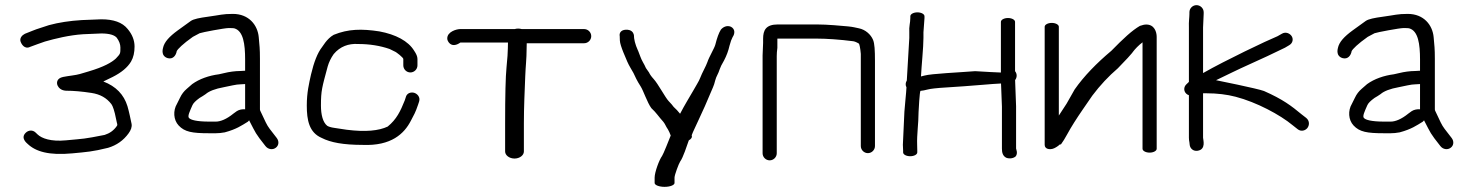

<svg xmlns="http://www.w3.org/2000/svg" viewBox="-20 -578 5717 746"><path d="M433.4 -431.7C442.9 -418.9 447.8 -405.9 447.8 -393.6C447.8 -369.3 448.2 -369.8 430.2 -350.6C414.4 -335.8 384.3 -318.2 323.7 -300.3C312.9 -297.1 301.8 -293.8 290.2 -290.4C273.4 -285.5 249 -283.8 225.1 -279C199.1 -273.7 199.4 -255 203.8 -245.6C207.5 -237.6 216.7 -226.8 235.4 -225.6L236.3 -225.5H237.2C265.4 -225.5 298.2 -222.7 335.6 -216.9C369.1 -211.7 394.1 -197.8 412.8 -173.4C418.1 -166.5 425.2 -146.7 431 -115.5C435.1 -93.3 438.3 -93.9 433.3 -87.6L433.1 -87.3L432.9 -87C421.7 -71.1 406.2 -60 386.6 -53.8C303.6 -37.4 309.5 -39.7 235.7 -32.7C177.8 -27.2 142.3 -40.2 126.1 -55.6L118.1 -63.2C106.8 -74 90.4 -72.6 79.8 -62C58.9 -41.3 84.1 -22 87.5 -18.8C118.7 10.9 169.9 26.4 260.6 17.9C317 12.5 339.3 11.4 400 -3.7C433 -13.5 459.8 -32.5 479.6 -59.9C488.4 -72.1 493.7 -84.7 491.1 -97.4C486.5 -118.9 482.2 -141.3 475.3 -165.2C461.3 -210.7 430.6 -242.6 381.5 -261.4C391.8 -266 404.4 -272.2 418.3 -279.3C451.4 -296.1 475.5 -315.7 489.2 -338.9C498.6 -354.9 502.8 -374.5 502.8 -397.3C502.8 -421.7 493.5 -444.6 476.1 -465.3C455.1 -491.5 420.6 -503 373.7 -503H373.2L297.9 -500C251.5 -497.2 208.2 -490.7 170.2 -480.3C159 -476.4 148 -472.7 137.2 -469.5C113.4 -462.3 99 -455.1 77.9 -447.2L77.3 -447L76.7 -446.7C66.1 -441.4 54.9 -430.1 60.3 -415.3C62.7 -408.6 74.7 -384.5 97.6 -396.1L126.7 -406.8C135.3 -410.1 144.4 -413.3 154.6 -416.6C194.5 -428 248.8 -441.5 303.2 -445L374.2 -448C406.8 -447.8 424.5 -441.5 433.4 -431.7Z M900.3 -146.3 900 -146.1 888.1 -137.5 887.7 -137.2C859.5 -114.2 836 -105.5 818.3 -105.5H793.1C743.1 -105.5 720.9 -112.4 714.9 -119.2L714.6 -119.5L714.3 -119.8C707.9 -126.2 717.4 -145.8 727.6 -169.1C731.1 -177.2 740 -186.3 755.7 -197.6C762.6 -201.5 772.2 -207.4 778.9 -212.2L779.4 -212.6L779.9 -213C792.5 -223.7 815.3 -233.1 850.5 -239.4C872.2 -243.2 896.3 -250.5 916.3 -250.5H917L932.4 -251.4V-153.3C921.6 -154.3 909.3 -152.1 900.3 -146.3ZM949.9 -106.7C974.6 -59.7 970.4 -62.4 1011 -11C1021.8 3.3 1039.9 5 1051.5 -3.9C1063.1 -12.2 1065.6 -28.7 1055 -42.2C1042.3 -58.4 1039.4 -62.7 1027.9 -77.3C1016.5 -91.7 1008.3 -111.8 998.9 -131.5L991.4 -147.3C990.5 -149.3 990 -151.2 990 -153.3V-348.9C990 -389.9 988.2 -401.4 985.3 -433.7C981 -480.6 947.1 -524 884.8 -524C844.3 -524 835.8 -519.5 788.2 -513.1C755.3 -508.7 732.6 -504.2 721.6 -496.7C704.9 -484.9 687.4 -471.9 670.2 -459.6C638.3 -436.2 618 -414.9 613.3 -391.4C610.9 -382 609.8 -370.3 617.1 -361.2C621.2 -356.2 626.8 -353.3 632.5 -351.9C651.8 -347 663.9 -362.3 666.7 -379.3C670.1 -387 690.6 -407.6 729.2 -434.8C740.8 -441 748.7 -445.1 755.7 -448.9C765.6 -452.7 852.9 -469 868 -469C879.4 -469 888 -468.6 889.5 -468.1L890.2 -467.9C925.5 -458.3 932.4 -406.1 932.4 -347.1V-303.1C932.4 -303.1 929.7 -303 928.7 -303L912.7 -302.1C893.7 -302 870.8 -299 850.2 -293.8L830.7 -289.4C792.2 -284.5 754.5 -271.4 726.7 -251.2C722.3 -247.1 715.2 -240.9 705.6 -232.8C694.5 -223.4 685.7 -211.8 679.5 -198.4C673.9 -186.5 669.8 -178.3 667.7 -174.7C651.8 -148.4 653.7 -112.1 674.2 -90.4C697.5 -65.4 726.8 -60.3 791.7 -60.3H819C829.7 -60.3 840.8 -61.4 852.3 -63.6L853.3 -63.7L854.2 -64C898.5 -76 918.4 -90 942.8 -105L943.4 -105.5L948 -110.4C948.6 -109.1 949.2 -107.9 949.9 -106.7Z M1602 -324V-349C1602 -358.9 1597.1 -369.1 1589.1 -381C1566.2 -418.7 1517.8 -444.1 1454.1 -456C1385.7 -466.6 1332.6 -465.7 1276.5 -442.7C1248.8 -427.1 1232.2 -394.5 1231.3 -395.1C1213.6 -372.4 1199.8 -336.9 1188.3 -288.1C1180.8 -253.6 1172 -218.9 1172 -168C1172 -111 1181.1 -63 1229.9 -42.1C1264.7 -24.2 1314.1 -15.1 1389.7 -15C1500.3 -10.5 1550.4 -58.6 1576.2 -108.5C1588 -130.9 1594.2 -140.8 1604.4 -171.2L1608.3 -183C1614.2 -200.7 1601.2 -213.7 1589.6 -217.3C1578.4 -220.8 1560.3 -217.7 1556.3 -199.1L1552.7 -188.1C1535.8 -145.8 1520.9 -114.4 1486.3 -86.2C1452 -70 1400.5 -64.5 1326.9 -73.9C1315.6 -75.7 1298.7 -78 1280.5 -80.9C1265.6 -82.9 1256.1 -86.1 1251.2 -89.4C1234.5 -102.8 1227 -132.2 1227 -168C1227 -226.8 1231.3 -237.9 1253.2 -319.7C1258 -336.4 1265.7 -352.4 1276.5 -367.8C1301.8 -398 1334.7 -409.1 1370.3 -407.1L1371.1 -407H1371.9C1415.5 -407 1456.4 -400.6 1493.9 -387.6C1499.3 -384.9 1505.5 -381.9 1512.5 -378.4C1520.8 -375.5 1547 -353.9 1547 -349V-324C1547 -309 1559.4 -296.5 1574.5 -296.5C1589.5 -296.5 1602 -309 1602 -324Z M2015.5 10.5V-99C2015.5 -163.2 2018.6 -224.7 2020.8 -281.8C2022.3 -322.3 2026.1 -349.4 2026.1 -387.3C2026.1 -396.2 2026.2 -402.5 2026.6 -410H2249.7C2264.7 -410 2277.2 -422.5 2277.2 -437.5C2277.2 -452.5 2264.7 -465 2249.7 -465H2007.3C2002.5 -466.2 1998.3 -467 1993.6 -467C1988.8 -467 1984.5 -466.4 1979.6 -465H1767.5C1754.6 -465 1717.3 -455 1717.8 -428.3C1717.9 -423.5 1719.7 -418.7 1722.6 -414.6C1740.2 -390 1766.9 -411.8 1768.7 -412.7H1953.7C1953.5 -407.6 1953.2 -398.3 1953.2 -389.9C1953.2 -376.3 1951.5 -351.5 1948 -316C1944.4 -279.6 1942.6 -207.8 1942.6 -99.7V10.5C1942.6 25.5 1959.2 38 1979.1 38C1999 38 2015.5 25.5 2015.5 10.5Z M2562.2 148C2583.3 148 2600.8 141.2 2600.8 133V112C2600.8 101.9 2617.5 57.3 2622.7 49.7C2634.3 34 2648.7 -11.4 2656.3 -32.6C2665.2 -37.6 2670.5 -44.3 2667.5 -52.4C2673.9 -69.9 2680.1 -80 2694.8 -113.1C2712.2 -150.7 2726.4 -181.3 2739.2 -213.1C2747.3 -233.8 2753.5 -242.1 2759.2 -266.5C2763.2 -282.3 2770.5 -289.8 2776.6 -309.7C2778.7 -316.5 2784.3 -328 2793.2 -343C2802.9 -361.5 2810.1 -380.7 2814.5 -400.5C2818.4 -415.4 2822.6 -426.8 2826.6 -434C2835.3 -446.6 2837.5 -464.5 2820.1 -474C2803.7 -481.1 2788.7 -472.3 2780.8 -462.7C2772.7 -449.8 2766 -430.8 2759.4 -404.7C2756.1 -391.1 2734.6 -356.2 2728.3 -336.1C2723.5 -321.9 2707.3 -293.7 2700.7 -275.8C2696.3 -263 2681.2 -240.2 2673.6 -225.9C2660.4 -202.9 2639.6 -169.4 2622.4 -136C2619 -139.8 2612.2 -147.4 2610.2 -150.2L2597.5 -162.6C2593.2 -168.8 2586.7 -176.2 2578 -185.2C2564.9 -198.8 2537.3 -251.9 2519.4 -271.4C2510.3 -281.3 2504.7 -289.7 2501.8 -296.2L2501.6 -296.5L2489.7 -313.5C2486.6 -320.7 2482.1 -329.6 2477.7 -337C2469.9 -350.6 2466.1 -364.1 2458.9 -382L2458.8 -381.6L2458.6 -382C2447.8 -405.7 2442.9 -426.1 2442.9 -443V-442L2442.7 -443C2440.7 -451 2434.2 -463.7 2411 -462.5C2391.9 -461.4 2385.4 -449.1 2387.9 -437.2C2387.9 -433.8 2388.1 -427.8 2388.4 -420.8C2389.2 -399.4 2413.3 -349 2417.3 -338.4C2424 -322.8 2434 -307.5 2441.2 -294.5L2452.2 -271.5C2456.6 -262.7 2462.1 -253.3 2469 -242.6C2479.7 -226.2 2494.9 -179.3 2510.7 -157.9C2530.4 -139.8 2538.5 -125.4 2557.5 -104.5C2565.6 -94.3 2565.9 -88.6 2575.3 -75C2579.5 -68.5 2582 -61.4 2586 -51.4C2579.9 -36 2557.1 21.9 2552.4 28C2541.3 42.9 2523.5 91.3 2523.5 112V133C2523.5 141.2 2541.1 148 2562.2 148Z M2998 17.5V-360.3C2998 -369.9 2998.8 -380.2 3000.3 -391.2L3000.4 -391.8V-424.7C3000.4 -426 3000.4 -425.7 3000.5 -428C3000.5 -428 3001 -428 3002.2 -428H3154.2C3190.3 -428 3242.6 -424.6 3294.9 -417.8C3300.3 -417 3307.8 -414.3 3317.4 -408.4C3319.3 -404.9 3322.6 -392.6 3324.6 -368.6V-10.5C3324.6 4.5 3337.1 17 3352.1 17C3367.1 17 3379.6 4.5 3379.6 -10.5V-341.4C3379.6 -382.7 3378.1 -408.5 3372.3 -422.8C3363.4 -444.5 3342 -463 3317.3 -468L3297.7 -472.2C3292.2 -473.4 3284.7 -474.4 3274.5 -475.5C3249.2 -477.8 3194.4 -483 3154.2 -483H3002.2C2955.6 -483 2945 -460.4 2945 -427.3V-411.3L2943 -362.8V17.5C2943 32.5 2955.5 45 2970.5 45C2985.5 45 2998 32.5 2998 17.5Z M3544.5 -530C3529.5 -530 3517 -523.2 3517 -515V-509C3517 -488.6 3511.3 -476 3513 -451.6V-430.6L3503.3 -265.3C3501.5 -262.3 3499 -256.3 3499 -251C3499 -246.7 3499.4 -244.1 3502 -238.6C3501.3 -219.4 3495 -162.6 3494 -144.3L3488 -14.7L3488.1 -14C3488.7 -4.4 3489 2.7 3489 7V14C3489 22.5 3501.5 29 3516.5 29C3531.5 29 3544 22.5 3544 14V7C3544 1.3 3543.8 -6.1 3543.5 -15.4C3542 -55.8 3548.9 -97.3 3549 -142.5C3549.5 -148.8 3552.8 -224.8 3556.8 -225C3564 -225.5 3573.2 -227.3 3585.5 -230.5C3596 -233.2 3618.9 -236 3658.3 -238.3C3698.3 -240.7 3747.5 -244.3 3805.8 -249.1C3825.8 -251.2 3848.6 -252.3 3869.4 -253.6L3872.9 -163.8V-1C3872.9 14.3 3875.8 28 3889.9 35C3903.3 40 3918.5 36.8 3926.4 29.5C3935.9 17.3 3927.9 1.7 3927.9 -1V-165.2L3924.1 -266.9C3931.2 -275.9 3933.2 -290.2 3923.9 -301.5V-493C3923.9 -501.2 3911.4 -508 3896.4 -508C3881.3 -508 3868.9 -501.2 3868.9 -493V-296.2C3840.3 -297.5 3821.7 -298.1 3768.9 -301.5C3705.7 -296.4 3599.2 -291.9 3572 -284.4C3566.4 -282.9 3563.6 -282.1 3558.4 -281C3560.3 -320.6 3568 -394.1 3568 -431V-452.6L3572 -507.6V-515C3572 -523.2 3559.6 -530 3544.5 -530Z M4039 -474V-15C4039 -8.5 4043.2 1.9 4061.1 1.6C4072.1 1.3 4081.1 -4 4091.1 -11C4093.2 -13.1 4095.2 -14.8 4096.9 -16L4099.8 -17.6L4101.5 -16C4109.9 -27.5 4118 -40.5 4125.8 -55C4142.9 -86.5 4163.5 -118.3 4186.3 -151.6L4224.2 -206.6C4254.2 -246.5 4287.3 -281.9 4323.2 -312.6C4356.8 -346.7 4374.1 -366.3 4379.5 -373.1L4379.7 -373.4L4379.9 -374.1C4391.6 -389.4 4403.3 -401.4 4419.2 -413.6V0C4419.2 8.2 4431.7 15 4446.7 15C4461.7 15 4474.2 8.2 4474.2 0V-435C4474.2 -454 4465.2 -482.7 4433.9 -482.7C4426.7 -482.7 4419.4 -481 4411 -478L4410.4 -477.7L4409.9 -478C4377.5 -459.2 4344.7 -428.2 4298 -380.6C4241 -332.8 4191.7 -282.3 4155.5 -230.5L4124.3 -175.5C4113.5 -159.3 4103.8 -144.4 4094 -129V-474C4094 -482.2 4081.5 -489 4066.5 -489C4051.5 -489 4039 -482.2 4039 -474Z M4601.4 -530.5V-524.5C4601.4 -509.8 4598.4 -495.8 4599.4 -470.2V-260.2C4599.2 -259.9 4598.3 -258.9 4597.3 -257.7C4594.8 -255.3 4592.9 -253.5 4589.7 -250.5C4578.3 -239.8 4579.1 -223.6 4588.9 -214.3C4591.9 -211.5 4594.3 -209.9 4599.4 -208V-42.8C4599.4 -36.8 4600 -31.8 4601.5 -24L4602.3 -16.4C4603.5 -1 4616.6 10.4 4633 7.8C4667.3 2.7 4654.4 -35.6 4654.4 -42.7V-215.5H4669.4C4708.2 -215.5 4746.9 -211 4780.8 -202.1C4861.9 -181.1 4953.6 -132.1 5002.6 -91.3L5021.6 -76.3C5035 -65.3 5051.5 -70.5 5059.5 -80.4C5067.7 -90.6 5069.3 -108.1 5055.3 -119.7L5037.3 -133.7C4997.5 -166.7 4964.6 -192 4891.1 -224.4C4866.6 -233.9 4704.8 -266.4 4704.8 -266.4C4739.3 -282.9 4793.9 -309.9 4830.2 -326C4873.9 -345.4 4936.1 -374.5 4972.6 -392.6L4972.8 -392.7L4989 -402.3C5004.3 -411 5005.5 -427.6 4998.3 -438.1C4991.6 -448 4975.9 -455.7 4961.1 -447.2L4943.7 -437.3C4902.8 -420.6 4740.7 -343.4 4654.4 -294.1V-471.3L4656.8 -524.3V-530.5C4656.8 -545.5 4644 -558 4628.9 -558C4613.9 -558 4601.4 -545.5 4601.4 -530.5Z M5465.3 -146.3 5465 -146.1 5453.1 -137.5 5452.7 -137.2C5424.5 -114.2 5401 -105.5 5383.3 -105.5H5358.1C5308.1 -105.5 5285.9 -112.4 5279.9 -119.2L5279.6 -119.5L5279.3 -119.8C5272.9 -126.2 5282.4 -145.8 5292.6 -169.1C5296.1 -177.2 5305 -186.3 5320.7 -197.6C5327.6 -201.5 5337.2 -207.4 5343.9 -212.2L5344.4 -212.6L5344.9 -213C5357.5 -223.7 5380.3 -233.1 5415.5 -239.4C5437.2 -243.2 5461.3 -250.5 5481.3 -250.5H5482L5497.4 -251.4V-153.3C5486.6 -154.3 5474.3 -152.1 5465.3 -146.3ZM5514.9 -106.7C5539.6 -59.7 5535.4 -62.4 5576 -11C5586.8 3.3 5604.9 5 5616.5 -3.9C5628.1 -12.2 5630.6 -28.7 5620 -42.2C5607.3 -58.4 5604.4 -62.7 5592.9 -77.3C5581.5 -91.7 5573.3 -111.8 5563.9 -131.5L5556.4 -147.3C5555.5 -149.3 5555 -151.2 5555 -153.3V-348.9C5555 -389.9 5553.2 -401.4 5550.3 -433.7C5546 -480.6 5512.1 -524 5449.8 -524C5409.3 -524 5400.8 -519.5 5353.2 -513.1C5320.3 -508.7 5297.6 -504.2 5286.6 -496.7C5269.9 -484.9 5252.4 -471.9 5235.2 -459.6C5203.3 -436.2 5183 -414.9 5178.3 -391.4C5175.9 -382 5174.8 -370.3 5182.1 -361.2C5186.2 -356.2 5191.8 -353.3 5197.5 -351.9C5216.8 -347 5228.9 -362.3 5231.7 -379.3C5235.1 -387 5255.6 -407.6 5294.2 -434.8C5305.8 -441 5313.7 -445.1 5320.7 -448.9C5330.6 -452.7 5417.9 -469 5433 -469C5444.4 -469 5453 -468.6 5454.5 -468.1L5455.2 -467.9C5490.5 -458.3 5497.4 -406.1 5497.4 -347.1V-303.1C5497.4 -303.1 5494.7 -303 5493.7 -303L5477.7 -302.1C5458.7 -302 5435.8 -299 5415.2 -293.8L5395.7 -289.4C5357.2 -284.5 5319.5 -271.4 5291.7 -251.2C5287.3 -247.1 5280.2 -240.9 5270.6 -232.8C5259.5 -223.4 5250.7 -211.8 5244.5 -198.4C5238.9 -186.5 5234.8 -178.3 5232.7 -174.7C5216.8 -148.4 5218.7 -112.1 5239.2 -90.4C5262.5 -65.4 5291.8 -60.3 5356.7 -60.3H5384C5394.7 -60.3 5405.8 -61.4 5417.3 -63.6L5418.3 -63.7L5419.2 -64C5463.5 -76 5483.4 -90 5507.8 -105L5508.4 -105.5L5513 -110.4C5513.6 -109.1 5514.2 -107.9 5514.9 -106.7Z"/></svg>

Font: MewTooHand
Style: BdWide
Weight: 400
Designer: Mew Too, Robert Jablonski
Version: Version 0.77